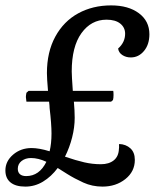

<svg xmlns="http://www.w3.org/2000/svg" viewBox="-48 -685 574 712"><path d="M416 -560Q416 -583 398 -597.5Q380 -612 347 -612Q290 -612 254 -562Q218 -512 218 -420Q218 -404 222 -348H372Q373 -343 373 -333Q373 -321 371 -314L364 -308H226Q229 -274 229 -248Q229 -213 219.5 -175.5Q210 -138 193 -104Q234 -90 264.5 -83Q295 -76 326 -76Q356 -76 374 -90.5Q392 -105 393 -133Q394 -139 393.5 -143.5Q393 -148 394 -151Q419 -150 435.5 -135Q452 -120 452 -92Q452 -49 417 -21Q382 7 332 7Q294 7 261 -8Q228 -23 201 -40Q174 -57 166 -62Q142 -30 111.5 -11.5Q81 7 46 7Q10 7 -9 -8.5Q-28 -24 -28 -53Q-28 -87 0.5 -111.5Q29 -136 69 -136Q97 -136 136 -124Q143 -153 143 -190Q143 -225 136 -284Q136 -292 134 -308H50Q48 -322 48 -325Q48 -331 50 -341L58 -348H130Q126 -394 126 -414Q126 -492 157 -549Q188 -606 242 -635.5Q296 -665 364 -665Q428 -665 467 -636Q506 -607 506 -558Q506 -520 486 -496Q466 -472 437 -472Q419 -472 405.5 -481Q392 -490 390 -505Q416 -528 416 -560ZM124 -85Q94 -99 67 -99Q46 -99 32 -88Q18 -77 18 -59Q18 -46 26 -39Q34 -32 49 -32Q98 -32 124 -85Z"/></svg>

Font: Caladea
Style: Italic
Weight: 400
Italic angle: -9°
Designer: Carolina Giovagnoli and Andres Torresi
Foundry: Carolina Giovagnoli & Andres Torresi
Version: Version 1.001